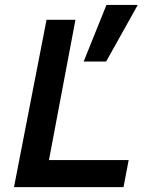

<svg xmlns="http://www.w3.org/2000/svg" viewBox="-20 -769 611 789"><path d="M323.8 -516.2H416.2L546.2 -748.8H417.5ZM37.5 0H487.5L508.8 -111.2H181.2L290 -687.5H171.2Z"/></svg>

Font: Cambay
Style: Bold Italic
Weight: 700
Italic angle: -11°
Designer: Pooja Saxena
Foundry: Pooja Saxena
Version: Version 1.006;PS 001.006;hotconv 1.0.70;makeotf.lib2.5.58329